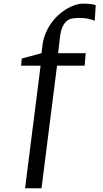

<svg xmlns="http://www.w3.org/2000/svg" viewBox="-20 -845 557 1039"><path d="M199.7 -489.7H94.2L97.7 -528.3L204.6 -557.1L208.5 -587.4Q211.4 -623.5 223.4 -655.5Q235.4 -687.5 253.2 -713.9Q271 -740.2 293.2 -761Q315.4 -781.7 338.9 -795.9Q362.3 -810.1 385.7 -817.6Q409.2 -825.2 429.7 -825.2Q462.9 -825.2 478 -822.3Q493.2 -819.3 498 -816.9L492.7 -732.4Q485.8 -736.3 463.4 -742.2Q440.9 -748 405.8 -748Q386.7 -748 369.4 -744.6Q352.1 -741.2 338.4 -728.8Q324.7 -716.3 315.4 -692.4Q306.2 -668.5 302.7 -627.4L294.4 -557.1H443.8L438 -489.7H288.6L204.6 173.8H115.7Z"/></svg>

Font: Merriweather
Style: Italic
Weight: 400
Italic angle: -7°
Designer: Eben Sorkin ( eben@eyebytes.com )
Foundry: Eben Sorkin ( eben@eyebytes.com )
Version: Version 1.005; ttfautohint (v0.97) -l 13 -r 13 -G 200 -x 24 